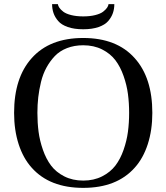

<svg xmlns="http://www.w3.org/2000/svg" viewBox="-20 -890 802 925"><path d="M231 -870.1H258.8Q259.8 -861.8 265.9 -852.8Q272 -843.8 284.9 -833.7Q297.9 -823.7 322.8 -817.4Q347.7 -811 380.9 -811Q414.1 -811 439 -817.4Q463.9 -823.7 476.8 -833.7Q489.7 -843.8 495.8 -852.8Q502 -861.8 502.9 -870.1H530.8Q530.8 -847.2 523.9 -827.1Q517.1 -807.1 501.5 -788.8Q485.8 -770.5 455.1 -759.8Q424.3 -749 380.9 -749Q337.4 -749 306.6 -759.8Q275.9 -770.5 260.3 -788.8Q244.6 -807.1 237.8 -827.1Q231 -847.2 231 -870.1ZM47.9 -346.2Q47.9 -515.6 132.8 -609.9Q219.2 -707 380.9 -707Q542.5 -707 628.9 -609.9Q713.9 -515.6 713.9 -346.2Q713.9 -263.2 691.9 -195.3Q669.9 -127.4 628.9 -82Q542.5 15.1 380.9 15.1Q219.2 15.1 132.8 -82Q91.8 -127.4 69.8 -195.3Q47.9 -263.2 47.9 -346.2ZM160.2 -346.2Q160.2 -298.3 165.8 -255.4Q171.4 -212.4 186.8 -168.2Q202.1 -124 226.1 -92.3Q250 -60.5 289.8 -40.3Q329.6 -20 380.9 -20Q432.1 -20 471.9 -40.3Q511.7 -60.5 535.9 -92.3Q560.1 -124 575.4 -168.2Q590.8 -212.4 596.4 -255.4Q602.1 -298.3 602.1 -346.2Q602.1 -394 596.4 -437Q590.8 -480 575.4 -523.9Q560.1 -567.9 535.9 -599.9Q511.7 -631.8 471.9 -651.9Q432.1 -671.9 380.9 -671.9Q337.9 -671.9 302.7 -658.2Q267.6 -644.5 244.1 -619.9Q220.7 -595.2 203.9 -564.5Q187 -533.7 177.7 -495.8Q168.5 -458 164.3 -421.6Q160.2 -385.3 160.2 -346.2Z"/></svg>

Font: Heuristica
Style: Regular
Weight: 400
Version: Version 1.0.2